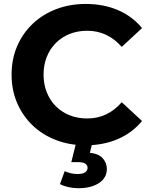

<svg xmlns="http://www.w3.org/2000/svg" viewBox="-20 -732 764 983"><path d="M418.4 11.8Q336.8 11.8 267.4 -14.7Q198 -41.2 147 -89.9Q96.1 -138.6 67.7 -204.7Q39.3 -270.8 39.3 -350Q39.3 -429.2 67.7 -495.3Q96.1 -561.4 147.3 -610.1Q198.6 -658.8 268 -685.3Q337.4 -711.8 419 -711.8Q509.9 -711.8 583.7 -680.3Q657.5 -648.8 707.1 -588.1L603.3 -491.9Q567.5 -532.7 523.3 -553.6Q479.2 -574.5 426.8 -574.5Q377.7 -574.5 336.8 -558.3Q296 -542 266 -512.1Q236.1 -482.2 219.6 -440.9Q203 -399.7 203 -350Q203 -300.3 219.6 -259.1Q236.1 -217.8 266 -187.9Q296 -158 336.8 -141.7Q377.7 -125.5 426.8 -125.5Q479.2 -125.5 523.3 -146.4Q567.5 -167.3 603.3 -208.7L707.1 -112.5Q657.5 -52.2 583.7 -20.2Q509.9 11.8 418.4 11.8ZM380.6 231.6Q354.4 231.6 329.7 225.9Q305.1 220.2 286.9 210.6L311.2 144.4Q325.9 150.9 342 154.9Q358.1 158.9 376.7 158.9Q404.5 158.9 416.4 150.1Q428.3 141.2 428.3 127Q428.3 113.8 416.7 105.9Q405.1 98 378.8 98H345.1L371.5 -8.2H454.3L440.3 50.2Q485.5 55 506.3 78.7Q527.1 102.4 527.1 132.6Q527.1 178.4 486.9 205Q446.8 231.6 380.6 231.6Z"/></svg>

Font: Montserrat Thin
Style: Regular
Weight: 100
Designer: Julieta Ulanovsky
Foundry: Julieta Ulanovsky
Version: Version 9.000